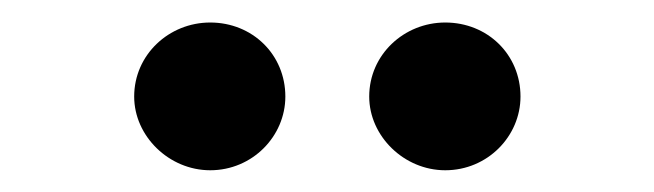

<svg xmlns="http://www.w3.org/2000/svg" viewBox="-20 -780 593 174"><path d="M170.5 -625.7C208.8 -625.7 238.6 -656.6 238.6 -692.5C238.6 -730.5 208.8 -759.6 170.5 -759.6C133.2 -759.6 101.6 -730.5 101.6 -692.5C101.6 -656.6 133.2 -625.7 170.5 -625.7ZM314.6 -692.5C314.6 -656.6 346.2 -625.7 383.5 -625.7C421.9 -625.7 451.7 -656.6 451.7 -692.5C451.7 -730.5 421.9 -759.6 383.5 -759.6C346.2 -759.6 314.6 -730.5 314.6 -692.5Z"/></svg>

Font: Margiela Sans Semi Bold
Style: Regular
Weight: 600
Designer: Stefan Endress, Andreas Faust
Version: Version 1.100;FEAKit 1.0